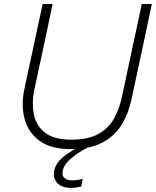

<svg xmlns="http://www.w3.org/2000/svg" viewBox="-20 -733 776 956"><path d="M332 9.5Q233.5 9.5 177 -31.8Q120.5 -73 102.5 -141Q93 -176 93 -214.5Q93 -249.5 101 -287.5Q107.5 -318.5 118 -367.8Q128.5 -417 141 -473.5Q155 -540 167.2 -597Q179.5 -654 192.5 -713H242Q229.5 -654 217.5 -597Q205 -539.5 191 -472.5L151.5 -289.5Q143.5 -251 143.5 -216.5Q143.5 -188 149 -162Q161 -104.5 206 -71Q251 -37.5 334.5 -37.5Q416.5 -37.5 467.2 -64.5Q518 -91.5 545.8 -139.5Q573.5 -187.5 587 -250.5L634.5 -473Q649 -539.5 661.2 -596.8Q673.5 -654 686 -713H736Q723.5 -654 711.5 -597Q699 -540 685 -472.5Q670 -403 656 -337.8Q642 -272.5 634.5 -237.5Q620 -168 585.8 -112Q551.5 -56 490 -23.2Q428.5 9.5 332 9.5ZM334 202.5Q286.5 202.5 264.5 177.5Q248 159 248 134.5Q248 126 250 117Q257.5 81 289.2 53Q321 25 385 -8L387.5 -20.5L412 -22L421 0Q373.5 22.5 336.2 53.5Q299 84.5 292.5 117Q291 124 291 130Q291 144.5 300.5 153Q314 165 340 165Q356.5 165 370.2 162.5Q384 160 392 157L384.5 196Q374.5 198.5 360 200.5Q345.5 202.5 334 202.5Z"/></svg>

Font: Heraclito ExtraLight
Style: Italic
Weight: 200
Italic angle: -12°
Designer: Kostas Bartsokas (font) & Cristiano Sobral (main changes)
Foundry: Kostas Bartsokas (font) & Cristiano Sobral (main changes)
Version: Version 1.00;July 8, 2020;FontCreator 13.0.0.2655 64-bit